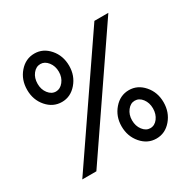

<svg xmlns="http://www.w3.org/2000/svg" viewBox="-169 -924 1091 1097"><g transform="rotate(-30 376.0 -375.0)"><path d="M195 -441C233 -441 265.5 -456.7 292.5 -488C319.5 -519.3 333 -556.7 333 -600C333 -644.7 319.5 -682.5 292.5 -713.5C265.5 -744.5 233 -760 195 -760C156.3 -760 123.5 -744.5 96.5 -713.5C69.5 -682.5 56 -644.7 56 -600C56 -556 69.5 -518.5 96.5 -487.5C123.5 -456.5 156.3 -441 195 -441ZM73 0H166L678 -750H586ZM195 -510C175.7 -510 159.2 -518.8 145.5 -536.5C131.8 -554.2 125 -575.3 125 -600C125 -626 131.8 -647.7 145.5 -665C159.2 -682.3 175.7 -691 195 -691C213.7 -691 230 -682.2 244 -664.5C258 -646.8 265 -625.3 265 -600C265 -575.3 258 -554.2 244 -536.5C230 -518.8 213.7 -510 195 -510ZM558 10C596.7 10 629.3 -5.7 656 -37C682.7 -68.3 696 -106 696 -150C696 -194 682.5 -231.5 655.5 -262.5C628.5 -293.5 596 -309 558 -309C519.3 -309 486.5 -293.3 459.5 -262C432.5 -230.7 419 -193.3 419 -150C419 -106 432.5 -68.3 459.5 -37C486.5 -5.7 519.3 10 558 10ZM557 -59C538.3 -59 522.2 -67.8 508.5 -85.5C494.8 -103.2 488 -124.7 488 -150C488 -174.7 494.8 -195.8 508.5 -213.5C522.2 -231.2 538.3 -240 557 -240C576.3 -240 592.7 -231.2 606 -213.5C619.3 -195.8 626 -174.7 626 -150C626 -124.7 619.3 -103.2 606 -85.5C592.7 -67.8 576.3 -59 557 -59Z"/></g></svg>

Font: Orkney
Style: Regular
Weight: 400
Designer: Samuel Oakes and Alfredo Marco Pradil
Foundry: Alfredo Marco Pradil
Version: 1.0; ttfautohint (v1.5)